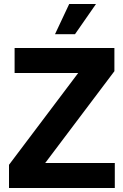

<svg xmlns="http://www.w3.org/2000/svg" viewBox="-20 -940 617 960"><path d="M25 -116 371 -575H53V-700H552V-584L206 -125H554V0H25ZM326 -920H460L355 -769H255Z"/></svg>

Font: Moderustic
Style: Bold
Weight: 700
Designer: Tural Alisoy
Foundry: TAFT Foundry
Version: Version 2.120